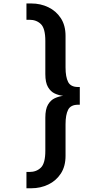

<svg xmlns="http://www.w3.org/2000/svg" viewBox="-20 -834 590 1078"><path d="M156 223H128.5V131.5H145.5Q184.5 131.5 209.5 107.2Q234.5 83 234.5 12.5V-173.5Q234.5 -221 249.5 -246.5Q264.5 -272 287.5 -282.5Q310.5 -293 334.5 -296Q310.5 -298.5 287.5 -309Q264.5 -319.5 249.5 -345Q234.5 -370.5 234.5 -418V-604Q234.5 -674.5 209.5 -698.8Q184.5 -723 145.5 -723H128.5V-814.5H156Q207.5 -814.5 251.2 -793.5Q295 -772.5 321.5 -732Q348 -691.5 348 -632.5V-455.5Q348 -402 362.5 -373.8Q377 -345.5 418.5 -345.5H428V-246H418.5Q377 -246 362.5 -217.8Q348 -189.5 348 -136.5V41Q348 100 321.5 140.5Q295 181 251.2 202Q207.5 223 156 223Z"/></svg>

Font: Trispace SemiCondensed Medium
Style: Regular
Weight: 500
Width: 4
Designer: Tyler Finck
Foundry: Etcetera Type Company
Version: Version 1.210; ttfautohint (v1.8.3)